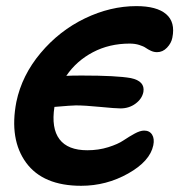

<svg xmlns="http://www.w3.org/2000/svg" viewBox="-20 -556 584 625"><path d="M244.1 48.8Q120.1 48.8 64.9 -26.6Q9.8 -102.1 33.2 -224.1Q51.3 -311 112.3 -383.5Q173.3 -456.1 256.3 -496.1Q339.4 -536.1 423.8 -536.1Q490.2 -536.1 520.8 -510Q551.3 -483.9 541 -433.1Q537.6 -415.5 523.7 -400.9Q509.8 -386.2 491.2 -386.2Q481 -386.2 471.4 -390.6Q461.9 -395 454.6 -400.1Q447.3 -405.3 433.3 -409.7Q419.4 -414.1 401.9 -414.1Q335.9 -414.1 282.5 -386Q229 -357.9 195.8 -309.1Q212.9 -310.1 246.1 -310.1Q359.4 -310.1 405.8 -301.8Q452.6 -292 446.8 -256.8Q442.4 -234.4 421.4 -218.8Q400.4 -203.1 372.1 -203.1Q356 -203.1 305.9 -208Q255.9 -212.9 227.1 -212.9Q214.4 -212.9 157.2 -208Q146.5 -138.7 173.6 -102.8Q200.7 -66.9 264.2 -66.9Q300.8 -66.9 332.5 -76.9Q364.3 -86.9 381.8 -98.9Q399.4 -110.8 417.7 -120.8Q436 -130.9 449.2 -130.9Q466.8 -130.9 475.1 -117.7Q483.4 -104.5 479 -83Q468.3 -31.2 397.2 8.8Q326.2 48.8 244.1 48.8Z"/></svg>

Font: Shantell Sans Irregular
Style: Italic
Weight: 600
Italic angle: -11.31°
Designer: Stephen Nixon, Anya Danilova, Shantell Martin
Foundry: Arrow Type
Version: Version 1.006;[9816181b4]